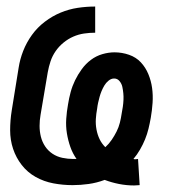

<svg xmlns="http://www.w3.org/2000/svg" viewBox="-20 -558 540 587"><path d="M390 9Q367 9 344 4.5Q321 0 300 -8Q276 1 251 4.5Q226 8 202 8Q172 8 143 2.5Q114 -3 89 -17Q64 -31 46.5 -53.5Q29 -76 20 -103Q11 -130 11 -160Q11 -190 16 -221L37 -351Q41 -377 51 -402.5Q61 -428 77.5 -451Q94 -474 117 -491.5Q140 -509 165.5 -519.5Q191 -530 217.5 -534Q244 -538 271 -538V-458Q254 -458 237 -455.5Q220 -453 204 -446Q188 -439 174 -427.5Q160 -416 150 -401.5Q140 -387 134.5 -370.5Q129 -354 126 -337L104 -207Q101 -190 101 -173Q101 -156 105 -140Q109 -124 118 -110.5Q127 -97 140.5 -88Q154 -79 170.5 -75.5Q187 -72 204 -72Q206 -72 208.5 -72Q211 -72 214 -72Q202 -89 195 -109Q188 -129 184.5 -150.5Q181 -172 182.5 -194.5Q184 -217 188 -239Q191 -258 196 -276.5Q201 -295 209.5 -312.5Q218 -330 230 -346.5Q242 -363 258 -375Q274 -387 293 -392.5Q312 -398 330 -398Q353 -398 374.5 -390.5Q396 -383 410.5 -367.5Q425 -352 433.5 -331.5Q442 -311 445 -289Q448 -267 446.5 -244Q445 -221 441 -198Q438 -181 434 -164.5Q430 -148 423.5 -132Q417 -116 408 -100.5Q399 -85 388 -72Q389 -72 390 -71.5Q391 -71 393 -71Q395 -71 397.5 -71.5Q400 -72 402 -72L407 8Q403 8 398.5 8.5Q394 9 390 9ZM302 -108Q313 -118 321.5 -130.5Q330 -143 336.5 -156Q343 -169 346.5 -183Q350 -197 352 -211Q354 -221 355.5 -231.5Q357 -242 357.5 -252.5Q358 -263 357 -273Q356 -283 354 -292.5Q352 -302 345.5 -310Q339 -318 329 -318Q320 -318 312 -311.5Q304 -305 299 -296.5Q294 -288 290.5 -279.5Q287 -271 284.5 -262Q282 -253 280 -244Q278 -235 277 -226Q274 -210 273 -194Q272 -178 275 -162Q278 -146 284.5 -132.5Q291 -119 302 -108Z"/></svg>

Font: Iosevka Curly Medium Oblique
Style: Regular
Weight: 500
Italic angle: -9°
Monospace: yes
Designer: Belleve Invis
Foundry: Belleve Invis
Version: Version 11.1.0; ttfautohint (v1.8.3)